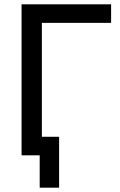

<svg xmlns="http://www.w3.org/2000/svg" viewBox="-20 -720 555 890"><path d="M80 -700H495V-614H174V-86H254V150H164V0H80Z"/></svg>

Font: PT Root UI Medium
Style: Regular
Weight: 500
Designer: Vitaly Kuzmin
Foundry: ParaType Ltd.
Version: Version 2.001G